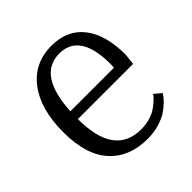

<svg xmlns="http://www.w3.org/2000/svg" viewBox="-146 -622 745 745"><g transform="rotate(-45 226.5 -250.0)"><path d="M251 10Q151 10 94 -52.5Q37 -115 37 -240Q37 -366 92 -438Q147 -510 242 -510Q328 -510 374.5 -450.5Q421 -391 421 -282L416 -236H113Q113 -34 259 -34Q284 -34 306.5 -40.5Q329 -47 343 -56.5Q357 -66 368 -76Q379 -86 384 -92L388 -99L417 -75Q415 -72 411.5 -66Q408 -60 393.5 -45.5Q379 -31 361.5 -19.5Q344 -8 314.5 1Q285 10 251 10ZM114 -278H353Q354 -288 354 -297Q354 -467 242 -467Q124 -467 114 -278Z"/></g></svg>

Font: Arsenal
Style: Regular
Weight: 400
Designer: Andrij Shevchenko
Foundry: Stairsfor
Version: Version 2.001;PS 002.001;hotconv 1.0.88;makeotf.lib2.5.64775